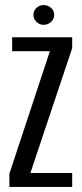

<svg xmlns="http://www.w3.org/2000/svg" viewBox="-20 -738 322 758"><path d="M17 0V-52L177 -536H28V-591H265V-548L100 -55H265V0ZM152 -640Q136 -640 124 -651.5Q112 -663 112 -679Q112 -696 124 -707Q136 -718 152 -718Q169 -718 181.5 -707Q194 -696 194 -679Q194 -663 181.5 -651.5Q169 -640 152 -640Z"/></svg>

Font: Alumni Sans Medium
Style: Regular
Weight: 500
Designer: Robert E. Leuschke
Foundry: Robert E. Leuschke
Version: Version 1.018